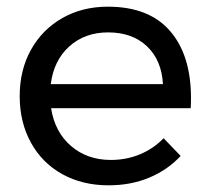

<svg xmlns="http://www.w3.org/2000/svg" viewBox="-20 -552 628 575"><path d="M552 -258Q552 -238 551 -228H133Q144 -157 192.5 -115Q241 -73 312 -73Q359 -73 399.5 -90Q440 -107 470 -138L521 -85Q482 -43 427 -20Q372 3 305 3Q227 3 166.5 -30.5Q106 -64 72.5 -125Q39 -186 39 -264Q39 -342 72.5 -402.5Q106 -463 166 -497.5Q226 -532 303 -532Q426 -532 489 -459.5Q552 -387 552 -258ZM468 -300Q464 -372 420 -413.5Q376 -455 304 -455Q234 -455 187.5 -413Q141 -371 132 -300Z"/></svg>

Font: Montserrat
Style: Regular
Weight: 400
Designer: Julieta Ulanovsky
Foundry: Julieta Ulanovsky
Version: Version 6.001